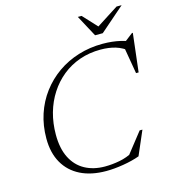

<svg xmlns="http://www.w3.org/2000/svg" viewBox="-126 -966 954 1077"><g transform="rotate(-15 351.0 -428.0)"><path d="M525.5 -55 492 -28.5 597 -162H613L553 -23Q510.5 -7.5 457 1.2Q403.5 10 358 10Q271 10 208.8 -21Q146.5 -52 113 -110.8Q79.5 -169.5 79.5 -253Q79.5 -328 101.2 -393.8Q123 -459.5 163.2 -513Q203.5 -566.5 258.2 -605Q313 -643.5 379.8 -664.2Q446.5 -685 521.5 -685Q550 -685 575.5 -682.2Q601 -679.5 625.2 -673.8Q649.5 -668 675 -658.5L644 -660L696.5 -700.5H701.5L675.5 -477.5H660.5L633.5 -635.5L663 -603.5Q627.5 -633 588.5 -644.8Q549.5 -656.5 502 -656.5Q436.5 -656.5 380 -636.8Q323.5 -617 278.8 -580.8Q234 -544.5 202 -495Q170 -445.5 153.2 -386Q136.5 -326.5 136.5 -260Q136.5 -179.5 164 -125.2Q191.5 -71 241.2 -43.8Q291 -16.5 357 -16.5Q399 -16.5 442.5 -24.8Q486 -33 525.5 -55ZM681 -866.5 538 -742H493.5L426.5 -866.5H448.5L530.5 -778H513.5L651.5 -866.5Z"/></g></svg>

Font: Newsreader 24pt Light
Style: Italic
Weight: 300
Italic angle: -17°
Designer: Hugues Gentile
Foundry: Production Type
Version: Version 1.003